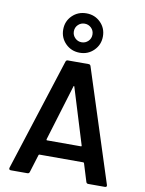

<svg xmlns="http://www.w3.org/2000/svg" viewBox="-105 -1066 857 1138"><g transform="rotate(10 324.0 -497.0)"><path d="M494 -10 461 -117Q459 -121 456 -121H192Q189 -121 187 -117L154 -10Q151 0 141 0H41Q35 0 32 -3.5Q29 -7 31 -14L248 -690Q251 -700 261 -700H386Q396 -700 399 -690L617 -14Q618 -12 618 -9Q618 0 607 0H507Q497 0 494 -10ZM222 -212H425Q431 -212 429 -218L326 -553Q325 -557 323 -557Q321 -557 320 -553L218 -218Q217 -212 222 -212ZM202 -876Q202 -926 236.5 -960Q271 -994 322 -994Q372 -994 406.5 -960Q441 -926 441 -876Q441 -826 406.5 -791.5Q372 -757 322 -757Q271 -757 236.5 -791.5Q202 -826 202 -876ZM378 -876Q378 -900 361.5 -916Q345 -932 322 -932Q299 -932 282.5 -916Q266 -900 266 -876Q266 -853 282.5 -836.5Q299 -820 322 -820Q345 -820 361.5 -836Q378 -852 378 -876Z"/></g></svg>

Font: Amber EN SemiBold
Style: Regular
Weight: 600
Designer: Jeremy Tribby
Foundry: Tribby Type
Version: Version 1.408 November 24, 2021